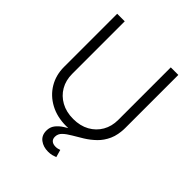

<svg xmlns="http://www.w3.org/2000/svg" viewBox="-254 -874 1228 1228"><g transform="rotate(45 360.0 -259.5)"><path d="M360.4 11.2Q278.3 11.2 215.8 -22.5Q153.3 -56.2 118.4 -114.5Q83.5 -172.9 83.5 -247.1V-727.5H151.9V-252Q151.9 -194.3 177.7 -149.4Q203.6 -104.5 250.5 -78.6Q297.4 -52.7 360.4 -52.7Q423.3 -52.7 470 -78.6Q516.6 -104.5 542.5 -149.4Q568.4 -194.3 568.4 -252V-727.5H636.7V-247.1Q636.7 -172.9 601.8 -114.5Q566.9 -56.2 504.6 -22.5Q442.4 11.2 360.4 11.2ZM394.5 209Q351.1 209 321.3 186.5Q291.5 164.1 291.5 121.1Q291.5 89.8 308.6 67.1Q325.7 44.4 353.8 26.4Q381.8 8.3 415.5 -9.3Q449.2 -26.9 482.9 -47.1Q516.6 -67.4 544.7 -94.5Q572.8 -121.6 589.8 -158.7Q606.9 -195.8 606.9 -247.1H636.2Q636.2 -184.6 616.2 -140.4Q596.2 -96.2 564.5 -65.7Q532.7 -35.2 497.1 -13.2Q461.4 8.8 429.7 27.1Q397.9 45.4 377.9 64.7Q357.9 84 357.9 110.4Q357.9 130.9 370.6 141.8Q383.3 152.8 406.7 152.8Q416.5 152.8 425.5 150.6Q434.6 148.4 441.9 145.5L456.5 196.3Q444.3 201.2 429 205.1Q413.6 209 394.5 209Z"/></g></svg>

Font: Inter 20pt Light
Style: Regular
Weight: 300
Version: Version 4.001;git-66647c0bb